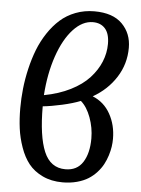

<svg xmlns="http://www.w3.org/2000/svg" viewBox="-55 -826 647 883"><g transform="rotate(5 268.0 -384.0)"><path d="M517.1 -628.9Q517.1 -553.7 477.5 -491.9Q438 -430.2 371.1 -392.1Q424.3 -370.6 452.6 -319.8Q481 -269 481 -205.1Q481 -187.5 478.3 -168.9Q475.6 -150.4 468.8 -128.4Q461.9 -106.4 451.4 -86.7Q440.9 -66.9 423.8 -48.1Q406.7 -29.3 385.3 -15.9Q363.8 -2.4 333.3 5.9Q302.7 14.2 267.1 14.2Q214.8 14.2 174.6 -5.1Q134.3 -24.4 110.1 -54.9Q85.9 -85.4 70.6 -129.2Q55.2 -172.9 49.6 -216.1Q43.9 -259.3 43.9 -309.1Q43.9 -354 48.8 -399.4Q53.7 -444.8 64.7 -491.9Q75.7 -539.1 92 -581.1Q108.4 -623 133.1 -660.2Q157.7 -697.3 187.7 -724.1Q217.8 -751 258.3 -766.6Q298.8 -782.2 345.2 -782.2Q430.7 -782.2 473.9 -738.5Q517.1 -694.8 517.1 -628.9ZM342.8 -731.9Q294.4 -731.9 252 -686Q209.5 -640.1 181.6 -559.1Q153.8 -478 147 -377.9Q215.3 -390.6 268.6 -417.5Q321.8 -444.3 354.2 -479.7Q386.7 -515.1 403.3 -555.4Q419.9 -595.7 419.9 -638.2Q419.9 -685.1 399.4 -708.5Q378.9 -731.9 342.8 -731.9ZM381.8 -198.2Q381.8 -247.6 364.5 -294.7Q347.2 -341.8 318.8 -366.2Q284.7 -352.5 234.6 -341.3Q184.6 -330.1 146 -326.2Q146 -188.5 175.8 -117.7Q205.6 -46.9 274.9 -46.9Q328.6 -46.9 355.2 -88.4Q381.8 -129.9 381.8 -198.2Z"/></g></svg>

Font: Literata Book Medium
Style: Italic
Weight: 500
Italic angle: -3°
Designer: Latin by Veronika Burian and Jose Scaglione. Greek by Irene Vlachou. Cyrillic by Vera Evstafieva
Foundry: TypeTogether
Version: Version 1.003;PS 001.003;hotconv 1.0.88;makeotf.lib2.5.64775